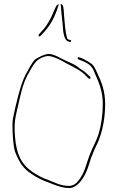

<svg xmlns="http://www.w3.org/2000/svg" viewBox="-20 -908 598 975"><path d="M45 -302C40 -265 47 -159 57 -136C78 -84 98 -51 139 -26C140 -25 137 -26 141 -24C164 -8 190 5 219 16L258 31C279 39 307 47 330 47C341 47 351 44 360 39C392 20 416 -22 430 -67L444 -111V-112H445C455 -139 465 -162 478 -187C500 -241 514 -305 514 -380C514 -445 496 -491 474 -537C458 -570 458 -577 428 -595C413 -604 402 -610 394 -613L382 -617C380 -617 378 -618 376 -617C373 -616 375 -607 376 -607L390 -602C399 -599 409 -594 422 -587C445 -574 454 -557 463 -532C482 -490 502 -444 502 -380C502 -324 494 -273 481 -229C467 -185 447 -155 433 -115C418 -75 409 -27 379 8C369 21 355 36 330 36C287 36 254 17 223 5C194 -4 170 -19 146 -34C88 -74 63 -125 56 -216C53 -252 54 -281 57 -301C60 -322 67 -351 76 -390C90 -453 98 -482 118 -524L119 -525C131 -546 146 -577 164 -596C174 -608 210 -627 232 -623C265 -617 293 -600 318 -586C353 -567 392 -551 420 -519L431 -509C431 -509 433 -508 434 -508C438 -508 440 -510 440 -514C440 -515 439 -517 438 -518L427 -528C411 -544 405 -548 385 -560C362 -583 322 -594 289 -612C271 -622 251 -632 232 -634C210 -636 166 -614 155 -603C141 -587 123 -553 110 -529C85 -483 58 -370 45 -302ZM155 -605ZM176 -728C176 -723 176 -723 181 -723L185 -725L196 -737C227 -768 252 -808 268 -854L279 -887C273 -885 267 -881 264 -874C257 -861 249 -841 241 -823C227 -794 210 -767 188 -745L178 -734C177 -733 176 -729 176 -728ZM188 -745ZM223 5ZM288 -888 293 -832C294 -819 296 -805 298 -788V-787C300 -742 306 -704 326 -698C334 -694 339 -694 341 -699V-700C344 -706 333 -704 327 -708H326L321 -714V-715C311 -746 308 -798 305 -833C303 -867 303 -886 288 -888ZM298 -786V-787ZM379 8ZM383 -564ZM390 -604ZM394 -616ZM420 -522ZM463 -535ZM478 -189Z"/></svg>

Font: Stray Cat
Style: Hl
Weight: 100
Version: Version 1.0